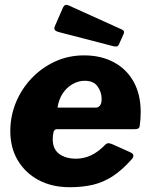

<svg xmlns="http://www.w3.org/2000/svg" viewBox="-20 -771 628 801"><path d="M271 10Q197 10 141.5 -19.5Q86 -49 54.5 -101.5Q23 -154 23 -224Q23 -286 46 -342.5Q69 -399 111 -443.5Q153 -488 209 -514Q265 -540 331 -540Q401 -540 454.5 -511.5Q508 -483 537.5 -430Q567 -377 567 -303Q567 -289 566 -275Q565 -261 563 -247Q562 -238 557 -235Q552 -232 539 -232H217Q206 -232 203 -218.5Q200 -205 200 -190Q200 -149 227 -129Q254 -109 297 -109Q330 -109 360 -123Q390 -137 421 -169Q427 -174 433 -173.5Q439 -173 447 -170L523 -136Q546 -126 530 -107Q488 -60 449 -35Q410 -10 367 0Q324 10 271 10ZM380 -322Q390 -322 397 -330.5Q404 -339 404 -359Q404 -386 387.5 -410Q371 -434 333 -434Q307 -434 282.5 -420Q258 -406 241.5 -381Q225 -356 220 -322ZM243 -740Q247 -748 252.5 -750Q258 -752 265 -749L486 -649Q494 -646 496.5 -641Q499 -636 495 -628L476 -585Q472 -578 466.5 -577Q461 -576 450 -579L226 -637Q212 -641 208.5 -646.5Q205 -652 209 -662Z"/></svg>

Font: Libre Franklin ExtraBold
Style: Italic
Weight: 800
Italic angle: -8°
Designer: Pablo Impallari, Rodrigo Fuenzalida, Nhung Nguyen
Foundry: Impallari Type
Version: Version 3.000